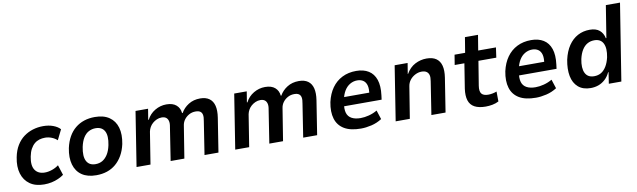

<svg xmlns="http://www.w3.org/2000/svg" viewBox="-42 -1215 5757 1736"><g transform="rotate(-10 2836.5 -347.5)"><path d="M257 10Q178 10 127 -26Q76 -62 56.5 -126Q37 -190 54 -275Q66 -337 93.5 -382Q121 -427 159 -455Q197 -483 242.5 -497Q288 -511 338 -511Q389 -511 430 -495.5Q471 -480 493 -455L447 -362Q426 -382 396.5 -393.5Q367 -405 337 -405Q309 -405 284 -397.5Q259 -390 238.5 -372.5Q218 -355 203 -327.5Q188 -300 180 -259Q164 -178 192.5 -136.5Q221 -95 282 -95Q314 -95 348.5 -107Q383 -119 409 -139L439 -46Q417 -30 388 -17Q359 -4 326 3Q293 10 257 10Z M736 10Q655 10 604 -25Q553 -60 534.5 -124.5Q516 -189 533 -275Q546 -334 571 -378Q596 -422 632 -451.5Q668 -481 713 -496Q758 -511 812 -511Q893 -511 944 -476Q995 -441 1013.5 -377.5Q1032 -314 1015 -227Q1002 -168 976.5 -124Q951 -80 915.5 -50Q880 -20 835 -5Q790 10 736 10ZM746 -90Q782 -90 809.5 -106Q837 -122 858 -154.5Q879 -187 890 -239Q907 -323 883.5 -366.5Q860 -410 801 -410Q768 -410 739 -395Q710 -380 689.5 -347.5Q669 -315 658 -264Q641 -179 664.5 -134.5Q688 -90 746 -90Z M1106 0 1185 -501H1300L1284 -402H1289Q1315 -453 1364 -482Q1413 -511 1469 -511Q1528 -511 1560 -483Q1592 -455 1596 -410L1601 -408Q1626 -453 1672 -482Q1718 -511 1779 -511Q1831 -511 1863 -488Q1895 -465 1906 -421Q1917 -377 1907 -312L1858 0H1730L1777 -303Q1784 -339 1780 -360Q1776 -381 1761 -391.5Q1746 -402 1718 -402Q1685 -402 1658 -387Q1631 -372 1613.5 -348Q1596 -324 1592 -293L1545 0H1419L1466 -303Q1473 -338 1467 -359.5Q1461 -381 1446 -391.5Q1431 -402 1407 -402Q1383 -402 1361.5 -392.5Q1340 -383 1323 -368Q1306 -353 1295.5 -334Q1285 -315 1281 -295L1234 0Z M2012 0 2091 -501H2206L2190 -402H2195Q2221 -453 2270 -482Q2319 -511 2375 -511Q2434 -511 2466 -483Q2498 -455 2502 -410L2507 -408Q2532 -453 2578 -482Q2624 -511 2685 -511Q2737 -511 2769 -488Q2801 -465 2812 -421Q2823 -377 2813 -312L2764 0H2636L2683 -303Q2690 -339 2686 -360Q2682 -381 2667 -391.5Q2652 -402 2624 -402Q2591 -402 2564 -387Q2537 -372 2519.5 -348Q2502 -324 2498 -293L2451 0H2325L2372 -303Q2379 -338 2373 -359.5Q2367 -381 2352 -391.5Q2337 -402 2313 -402Q2289 -402 2267.5 -392.5Q2246 -383 2229 -368Q2212 -353 2201.5 -334Q2191 -315 2187 -295L2140 0Z M3166 10Q3070 10 3013 -24Q2956 -58 2936.5 -122Q2917 -186 2934 -274Q2951 -349 2988.5 -401.5Q3026 -454 3082.5 -482.5Q3139 -511 3212 -511Q3279 -511 3325 -482.5Q3371 -454 3390.5 -397Q3410 -340 3399 -254L3394 -215H3029L3042 -297H3311L3292 -275Q3301 -329 3293 -361Q3285 -393 3262.5 -409Q3240 -425 3206 -425Q3171 -425 3140 -407Q3109 -389 3088 -354.5Q3067 -320 3057 -268L3053 -244Q3044 -189 3054.5 -154Q3065 -119 3097 -101.5Q3129 -84 3179 -84Q3215 -84 3255.5 -94.5Q3296 -105 3332 -126L3359 -43Q3314 -14 3262.5 -2Q3211 10 3166 10Z M3485 0 3564 -501H3683L3667 -403H3670Q3702 -459 3752 -485Q3802 -511 3857 -511Q3913 -511 3946 -488Q3979 -465 3990.5 -421Q4002 -377 3992 -312L3943 0H3813L3860 -303Q3866 -337 3860.5 -358Q3855 -379 3838.5 -390.5Q3822 -402 3793 -402Q3763 -402 3734 -387Q3705 -372 3686 -347.5Q3667 -323 3662 -291L3615 0Z M4311 10Q4248 10 4209 -11Q4170 -32 4156.5 -75Q4143 -118 4152 -182L4188 -409H4099L4114 -501H4211L4234 -641H4354L4331 -501H4494L4481 -409H4317L4281 -187Q4273 -136 4290.5 -114Q4308 -92 4352 -92Q4371 -92 4391.5 -96Q4412 -100 4430 -107L4431 -16Q4405 -2 4373.5 4Q4342 10 4311 10Z M4772 10Q4676 10 4619 -24Q4562 -58 4542.5 -122Q4523 -186 4540 -274Q4557 -349 4594.5 -401.5Q4632 -454 4688.5 -482.5Q4745 -511 4818 -511Q4885 -511 4931 -482.5Q4977 -454 4996.5 -397Q5016 -340 5005 -254L5000 -215H4635L4648 -297H4917L4898 -275Q4907 -329 4899 -361Q4891 -393 4868.5 -409Q4846 -425 4812 -425Q4777 -425 4746 -407Q4715 -389 4694 -354.5Q4673 -320 4663 -268L4659 -244Q4650 -189 4660.5 -154Q4671 -119 4703 -101.5Q4735 -84 4785 -84Q4821 -84 4861.5 -94.5Q4902 -105 4938 -126L4965 -43Q4920 -14 4868.5 -2Q4817 10 4772 10Z M5275 10Q5204 10 5161 -27.5Q5118 -65 5105.5 -130Q5093 -195 5109 -279Q5126 -355 5161 -406.5Q5196 -458 5245.5 -484.5Q5295 -511 5356 -511Q5414 -511 5446 -483.5Q5478 -456 5487 -410L5492 -411L5539 -705H5669L5557 0H5442L5458 -104H5454Q5436 -65 5408 -39.5Q5380 -14 5346.5 -2Q5313 10 5275 10ZM5324 -90Q5361 -90 5388.5 -106.5Q5416 -123 5436.5 -156.5Q5457 -190 5468 -238Q5484 -319 5461.5 -364.5Q5439 -410 5380 -410Q5345 -410 5316.5 -394Q5288 -378 5267.5 -345Q5247 -312 5236 -263Q5220 -182 5242.5 -136Q5265 -90 5324 -90Z"/></g></svg>

Font: Nunito Sans 7pt SemiCondensed
Style: Bold Italic
Weight: 700
Width: 4
Italic angle: -9°
Designer: Vernon Adams
Foundry: Vernon Adams
Version: Version 3.101;gftools[0.9.27]